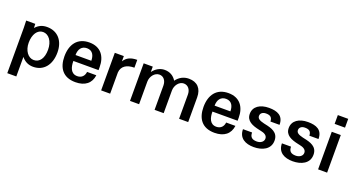

<svg xmlns="http://www.w3.org/2000/svg" viewBox="-52 -1461 4441 2400"><g transform="rotate(20 2168.0 -261.5)"><path d="M191 -251C191 -362 241 -438 316 -438C392 -438 449 -362 449 -250C449 -136 401 -68 323 -68C248 -68 191 -147 191 -251ZM190 -61C231 -11 281 14 344 14C481 14 571 -89 571 -258C571 -415 482 -514 342 -514C281 -514 234 -494 190 -446C190 -465 189 -486 188 -500H67C69 -466 70 -441 70 -406V199H190Z M669 -244C669 -93 739 14 907 14C1034 14 1111 -47 1125 -157H1002C996 -105 964 -65 903 -65C816 -65 794 -146 794 -227H1129V-268C1129 -408 1058 -513 905 -513C746 -513 669 -402 669 -244ZM794 -306C794 -383 830 -435 901 -435C980 -435 1004 -370 1004 -306Z M1366 -283C1373 -368 1438 -409 1540 -409V-513C1455 -513 1401 -487 1366 -430V-500H1246V0H1366Z M1751 0V-300C1751 -369 1801 -435 1865 -435C1919 -435 1957 -390 1957 -321V0H2078V-301C2078 -370 2128 -435 2188 -435C2246 -435 2283 -388 2283 -321V0H2404V-328C2404 -446 2340 -513 2229 -513C2160 -513 2103 -482 2062 -426C2028 -482 1975 -513 1906 -513C1846 -513 1789 -481 1751 -428V-500H1630V0Z M2519 -244C2519 -93 2589 14 2757 14C2884 14 2961 -47 2975 -157H2852C2846 -105 2814 -65 2753 -65C2666 -65 2644 -146 2644 -227H2979V-268C2979 -408 2908 -513 2755 -513C2596 -513 2519 -402 2519 -244ZM2644 -306C2644 -383 2680 -435 2751 -435C2830 -435 2854 -370 2854 -306Z M3078 -151C3078 -31 3169 14 3279 14C3391 14 3498 -34 3498 -151C3498 -261 3404 -286 3318 -304L3300 -308C3237 -323 3209 -341 3209 -376C3209 -412 3240 -434 3282 -434C3340 -434 3366 -413 3368 -358H3489C3489 -480 3404 -513 3295 -513C3176 -513 3092 -458 3092 -361C3092 -266 3174 -233 3273 -212L3296 -207C3337 -199 3382 -181 3382 -135C3382 -91 3339 -65 3292 -65C3228 -65 3199 -91 3199 -151Z M3596 -151C3596 -31 3687 14 3797 14C3909 14 4016 -34 4016 -151C4016 -261 3922 -286 3836 -304L3818 -308C3755 -323 3727 -341 3727 -376C3727 -412 3758 -434 3800 -434C3858 -434 3884 -413 3886 -358H4007C4007 -480 3922 -513 3813 -513C3694 -513 3610 -458 3610 -361C3610 -266 3692 -233 3791 -212L3814 -207C3855 -199 3900 -181 3900 -135C3900 -91 3857 -65 3810 -65C3746 -65 3717 -91 3717 -151Z M4252 0V-500H4132V0ZM4132 -605H4270V-722H4132Z"/></g></svg>

Font: Perun SemiBold
Style: Regular
Weight: 600
Foundry: Copyright (c) Stefan Peev, Context Ltd, 2016
Version: Version 1.089